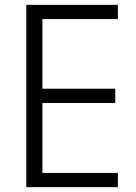

<svg xmlns="http://www.w3.org/2000/svg" viewBox="-20 -770 560 790"><path d="M88.2 0V-750H465V-691.4H154.5V-405H454.1V-346.4H154.5V-58.6H465V0Z"/></svg>

Font: Spartan
Style: Regular
Weight: 400
Designer: Matt Bailey, Mirko Velimirovic
Foundry: Matt Bailey
Version: Version 1.005